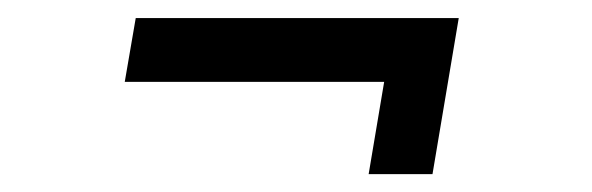

<svg xmlns="http://www.w3.org/2000/svg" viewBox="-20 -385 663 215"><path d="M132 -364.8H493.7L481.3 -293.3H119.7ZM422.2 -364.8H493.7L464.3 -190H392.8Z"/></svg>

Font: Oak Sans Light Italic
Style: Regular
Weight: 400
Italic angle: -9.5°
Foundry: Erik Kennedy, Walven
Version: Version 1.000;Glyphs 3.1.2 (3151)